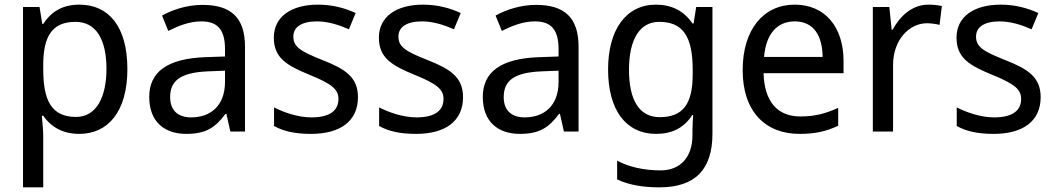

<svg xmlns="http://www.w3.org/2000/svg" viewBox="-20 -566 4539 826"><path d="M322 -546C241 -546 196 -509 166 -463H162L150 -536H79V240H166V20C166 -5 162 -45 160 -68H166C195 -26 243 10 321 10C445 10 528 -86 528 -269C528 -454 446 -546 322 -546ZM305 -472C396 -472 438 -392 438 -270C438 -150 396 -63 307 -63C199 -63 166 -137 166 -269V-286C166 -411 205 -472 305 -472Z M851 -545C784 -545 722 -524 677 -499L704 -433C746 -454 794 -474 846 -474C911 -474 948 -444 948 -355V-323L863 -320C699 -314 622 -256 622 -149C622 -40 690 10 781 10C866 10 906 -17 950 -76H954L971 0H1034V-365C1034 -490 974 -545 851 -545ZM948 -262V-214C948 -110 885 -61 802 -61C749 -61 712 -88 712 -148C712 -216 752 -254 875 -259Z M1520 -148C1520 -234 1465 -269 1369 -307C1273 -345 1242 -364 1242 -409C1242 -449 1277 -474 1343 -474C1391 -474 1438 -459 1481 -440L1510 -510C1462 -532 1409 -546 1348 -546C1234 -546 1158 -495 1158 -404C1158 -316 1215 -284 1312 -244C1411 -204 1436 -180 1436 -140C1436 -92 1401 -61 1320 -61C1261 -61 1200 -83 1159 -104V-24C1198 -2 1247 10 1318 10C1443 10 1520 -44 1520 -148Z M1972 -148C1972 -234 1917 -269 1821 -307C1725 -345 1694 -364 1694 -409C1694 -449 1729 -474 1795 -474C1843 -474 1890 -459 1933 -440L1962 -510C1914 -532 1861 -546 1800 -546C1686 -546 1610 -495 1610 -404C1610 -316 1667 -284 1764 -244C1863 -204 1888 -180 1888 -140C1888 -92 1853 -61 1772 -61C1713 -61 1652 -83 1611 -104V-24C1650 -2 1699 10 1770 10C1895 10 1972 -44 1972 -148Z M2286 -545C2219 -545 2157 -524 2112 -499L2139 -433C2181 -454 2229 -474 2281 -474C2346 -474 2383 -444 2383 -355V-323L2298 -320C2134 -314 2057 -256 2057 -149C2057 -40 2125 10 2216 10C2301 10 2341 -17 2385 -76H2389L2406 0H2469V-365C2469 -490 2409 -545 2286 -545ZM2383 -262V-214C2383 -110 2320 -61 2237 -61C2184 -61 2147 -88 2147 -148C2147 -216 2187 -254 2310 -259Z M2802 -546C2673 -546 2596 -438 2596 -267C2596 -92 2673 10 2803 10C2871 10 2923 -16 2958 -71H2962C2961 -59 2959 -21 2959 -5V16C2959 110 2907 167 2822 167C2750 167 2684 152 2635 125V206C2684 229 2744 240 2817 240C2972 240 3045 162 3045 9V-536H2975L2964 -465H2959C2922 -520 2868 -546 2802 -546ZM2816 -472C2915 -472 2960 -413 2960 -267V-246C2960 -117 2917 -62 2818 -62C2731 -62 2686 -134 2686 -266C2686 -398 2733 -472 2816 -472Z M3399 -546C3265 -546 3175 -440 3175 -264C3175 -85 3274 10 3419 10C3489 10 3534 -1 3586 -25V-102C3533 -78 3487 -65 3423 -65C3324 -65 3268 -130 3265 -251H3609V-304C3609 -450 3529 -546 3399 -546ZM3399 -474C3481 -474 3518 -412 3519 -321H3267C3275 -417 3321 -474 3399 -474Z M3974 -546C3904 -546 3852 -497 3820 -438H3816L3806 -536H3735V0H3822V-286C3822 -394 3891 -466 3968 -466C3985 -466 4006 -463 4022 -459L4032 -540C4016 -544 3992 -546 3974 -546Z M4457 -148C4457 -234 4402 -269 4306 -307C4210 -345 4179 -364 4179 -409C4179 -449 4214 -474 4280 -474C4328 -474 4375 -459 4418 -440L4447 -510C4399 -532 4346 -546 4285 -546C4171 -546 4095 -495 4095 -404C4095 -316 4152 -284 4249 -244C4348 -204 4373 -180 4373 -140C4373 -92 4338 -61 4257 -61C4198 -61 4137 -83 4096 -104V-24C4135 -2 4184 10 4255 10C4380 10 4457 -44 4457 -148Z"/></svg>

Font: Noto Sans Thai
Style: Regular
Weight: 400
Designer: Monotype Design Team
Foundry: Monotype Imaging Inc.
Version: Version 1.901